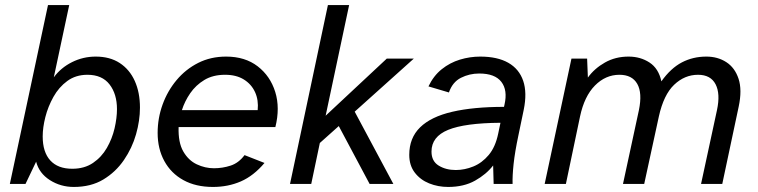

<svg xmlns="http://www.w3.org/2000/svg" viewBox="-20 -728 3002 760"><path d="M272 12Q220 12 177.5 -15Q135 -42 123 -88L81 0H19L170 -708H254L193 -422Q221 -460 265 -482Q309 -504 359 -504Q415 -504 454 -478.5Q493 -453 513.5 -407.5Q534 -362 534 -302Q534 -251 518.5 -196.5Q503 -142 470.5 -94.5Q438 -47 389 -17.5Q340 12 272 12ZM266 -60Q314 -60 348 -83Q382 -106 403 -142.5Q424 -179 433.5 -220Q443 -261 443 -296Q443 -356 413.5 -394Q384 -432 326 -432Q280 -432 246.5 -407.5Q213 -383 191.5 -344.5Q170 -306 159.5 -264.5Q149 -223 149 -188Q149 -126 179 -93Q209 -60 266 -60Z M823 12Q755 12 706 -15Q657 -42 630.5 -90.5Q604 -139 604 -202Q604 -260 623.5 -314Q643 -368 679 -411Q715 -454 764.5 -479Q814 -504 875 -504Q950 -504 1000 -465.5Q1050 -427 1069.5 -364Q1089 -301 1070 -225H687Q685 -164 705.5 -128.5Q726 -93 759 -77.5Q792 -62 827 -62Q861 -62 893 -72.5Q925 -83 948 -114L1027 -83Q984 -32 933.5 -10Q883 12 823 12ZM700 -292H1000Q1004 -332 989.5 -363.5Q975 -395 945 -413.5Q915 -432 871 -432Q823 -432 789 -411.5Q755 -391 733 -359Q711 -327 700 -292Z M1128 0 1278 -708H1362L1269 -270L1511 -496H1618L1384 -286L1537 0H1443L1321 -229L1246 -162L1212 0Z M1754 12Q1714 12 1679 -2Q1644 -16 1622 -44.5Q1600 -73 1600 -115Q1600 -182 1643 -224Q1686 -266 1770 -285.5Q1854 -305 1975 -305L1977 -314Q1990 -371 1964.5 -404Q1939 -437 1877 -437Q1838 -437 1804.5 -420Q1771 -403 1757 -362L1676 -386Q1696 -428 1728.5 -454Q1761 -480 1800.5 -492Q1840 -504 1881 -504Q1949 -504 1992 -479.5Q2035 -455 2051 -408Q2067 -361 2053 -293L2032 -192Q2018 -126 2013 -79Q2008 -32 2009 0H1934L1932 -73Q1905 -38 1860.5 -13Q1816 12 1754 12ZM1784 -55Q1819 -55 1853.5 -69Q1888 -83 1914.5 -114.5Q1941 -146 1952 -199L1961 -242Q1820 -241 1754 -214Q1688 -187 1688 -128Q1688 -90 1716.5 -72.5Q1745 -55 1784 -55Z M2136 0 2242 -496H2304L2307 -421Q2333 -457 2374.5 -480.5Q2416 -504 2468 -504Q2515 -504 2551 -480.5Q2587 -457 2598 -406Q2635 -458 2679 -481Q2723 -504 2776 -504Q2821 -504 2855 -482Q2889 -460 2903.5 -416Q2918 -372 2904 -306L2839 0H2755L2818 -292Q2832 -357 2812.5 -394.5Q2793 -432 2743 -432Q2690 -432 2648.5 -392.5Q2607 -353 2588 -267L2530 0H2446L2509 -292Q2523 -360 2502.5 -396Q2482 -432 2432 -432Q2377 -432 2335 -389.5Q2293 -347 2276 -267L2220 0Z"/></svg>

Font: Atkinson Hyperlegible Next
Style: Italic
Weight: 400
Italic angle: -12°
Designer: Elliott Scott, Megan Eiswerth, Linus Boman, Theodore Petrosky, Letters from Sweden
Foundry: Applied Design Works, Letters from Sweden
Version: Version 2.001